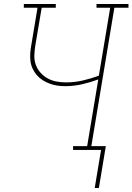

<svg xmlns="http://www.w3.org/2000/svg" viewBox="-20 -755 667 967"><path d="M457 192 489 0H348V-19H419L475 -355Q435 -340 393 -330.5Q351 -321 309 -321Q288 -321 268 -324Q248 -327 229.5 -334Q211 -341 194.5 -351.5Q178 -362 165.5 -376.5Q153 -391 144.5 -409Q136 -427 133.5 -447Q131 -467 132.5 -488Q134 -509 138 -530L169 -716H100V-735H261V-716H190L158 -527Q154 -502 153 -477Q152 -452 160 -429.5Q168 -407 183.5 -389.5Q199 -372 219.5 -360.5Q240 -349 264 -344.5Q288 -340 313 -340Q355 -340 396.5 -349.5Q438 -359 478 -374L535 -716H466V-735H627V-716H556L440 -19H513L478 192Z"/></svg>

Font: Iosevka Curly Slab ThExObl
Style: Regular
Weight: 100
Width: 7
Italic angle: -9°
Monospace: yes
Designer: Belleve Invis
Foundry: Belleve Invis
Version: Version 11.1.0; ttfautohint (v1.8.3)